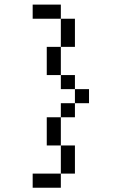

<svg xmlns="http://www.w3.org/2000/svg" viewBox="-20 -708 540 852"><path d="M375 -250V-312.5H312.5V-250H250V-187.5H187.5Q187.5 -187.5 187.5 -62.5H250Q250 -62.5 250 62.5H125V125H250V62.5H312.5Q312.5 62.5 312.5 -62.5H250Q250 -62.5 250 -187.5H312.5V-250ZM312.5 -312.5V-375H250V-312.5ZM250 -375Q250 -375 250 -500H187.5Q187.5 -500 187.5 -375ZM250 -500H312.5Q312.5 -500 312.5 -625H250Q250 -625 250 -500ZM250 -625V-687.5H125V-625Z"/></svg>

Font: Unifont
Style: Regular
Weight: 500
Version: Version 13.0.05